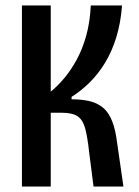

<svg xmlns="http://www.w3.org/2000/svg" viewBox="-20 -680 507 700"><path d="M60 0V-660H165V-346Q191 -367 215.5 -396.5Q240 -426 260.5 -464Q281 -502 294.5 -550.5Q308 -599 311 -660H425Q420 -596 404 -544Q388 -492 363 -451Q338 -410 306.5 -379Q275 -348 241 -327V-318Q274 -318 301 -312.5Q328 -307 349 -292.5Q370 -278 383.5 -250.5Q397 -223 404 -180L430 0H321L305 -125Q299 -181 290.5 -212Q282 -243 263 -256Q244 -269 205 -269H165V0Z"/></svg>

Font: Bricolage Grotesque 24pt Condensed Medium
Style: Regular
Weight: 500
Width: 3
Designer: Mathieu Triay
Foundry: Atelier Triay
Version: Version 1.001;gftools[0.9.33.dev8+g029e19f]